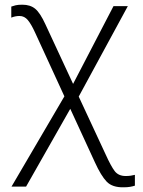

<svg xmlns="http://www.w3.org/2000/svg" viewBox="-20 -558 608 817"><path d="M29 236 254 -148 129 -420Q113 -455 98.5 -472.5Q84 -490 63 -490Q45 -490 28 -483V-530Q36 -533 46.5 -535.5Q57 -538 75 -538Q109 -538 130 -520.5Q151 -503 173 -455L291 -201L463 -532H524L315 -147L429 98Q452 149 468 170Q484 191 515 191Q527 191 536.5 189.5Q546 188 554 186V232Q545 235 533.5 237Q522 239 506 239Q458 240 434 215Q410 190 384 133L279 -95L91 236Z"/></svg>

Font: Noto Sans Light
Style: Regular
Weight: 300
Designer: Monotype Design Team
Foundry: Monotype Imaging Inc.
Version: Version 2.007